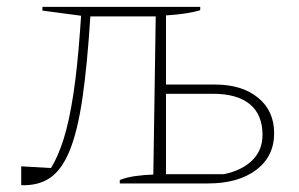

<svg xmlns="http://www.w3.org/2000/svg" viewBox="-20 -536 875 561"><path d="M42 5V-50L129 -45Q150 -79 166 -130Q182 -181 194 -258.5Q206 -336 214 -448L217 -490L104 -505V-516H565V-506Q548 -501 523 -497Q498 -493 465 -491V-289H608Q687 -289 734 -250.5Q781 -212 781 -147Q781 -79 728.5 -39.5Q676 0 588 0H330V-10Q350 -18 375 -21.5Q400 -25 428 -26L435 -488H244Q235 -346 221 -250Q207 -154 184 -97Q161 -40 126.5 -16.5Q92 7 42 5ZM465 -27H634Q687 -38 717 -67.5Q747 -97 747 -142Q747 -201 710 -231.5Q673 -262 602 -262H465Z"/></svg>

Font: Piazzolla SC Thin
Style: Regular
Weight: 100
Designer: Juan Pablo del Peral
Foundry: Huerta Tipografica
Version: Version 1.330